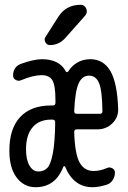

<svg xmlns="http://www.w3.org/2000/svg" viewBox="-20 -780 540 810"><path d="M226.6 -710Q258.8 -759.8 320.3 -759.8Q336.9 -759.8 343.8 -743.7Q350.6 -727.5 339.8 -714.8L255.9 -620.1Q228.5 -589.8 190.4 -589.8Q177.7 -589.8 171.4 -602.1Q165 -614.3 171.9 -624ZM195.3 -275.4Q145.5 -275.4 117.7 -243.2Q89.8 -210.9 89.8 -150.4Q89.8 -105.5 104.5 -81.1Q119.1 -56.6 141.6 -56.6Q166 -56.6 180.2 -72.3Q194.3 -87.9 203.1 -134.3Q211.9 -180.7 212.9 -264.6Q212.9 -274.4 202.1 -275.4ZM355.5 -460.9Q327.1 -460.9 312 -428.7Q296.9 -396.5 293 -311.5Q293 -299.8 303.7 -299.8H401.4Q412.1 -299.8 412.1 -311.5Q411.1 -397.5 397.9 -429.2Q384.8 -460.9 355.5 -460.9ZM129.9 9.8Q81.1 9.8 50.3 -30.8Q19.5 -71.3 19.5 -144.5Q19.5 -237.3 64.9 -286.1Q110.4 -335 195.3 -335H202.1Q213.9 -335 213.9 -345.7V-357.4Q213.9 -418.9 201.2 -440.9Q188.5 -462.9 155.3 -462.9Q120.1 -462.9 68.4 -441.4Q57.6 -436.5 46.4 -442.9Q35.2 -449.2 35.2 -460.9Q35.2 -498 68.4 -510.7Q120.1 -529.3 155.3 -530.3Q231.4 -530.3 257.8 -478.5Q259.8 -475.6 262.7 -475.6Q265.6 -475.6 267.6 -478.5Q300.8 -529.3 360.4 -530.3Q416 -530.3 445.3 -481Q474.6 -431.6 478.5 -320.3Q479.5 -284.2 453.6 -259.3Q427.7 -234.4 391.6 -234.4H303.7Q293 -234.4 293 -222.7Q295.9 -129.9 315.9 -94.2Q335.9 -58.6 375 -58.6Q402.3 -58.6 431.6 -71.3Q442.4 -76.2 453.6 -70.3Q464.8 -64.5 464.8 -51.8Q464.8 -35.2 455.6 -20.5Q446.3 -5.9 430.7 -1Q397.5 9.8 370.1 9.8Q291 9.8 254.9 -76.2Q253.9 -79.1 251 -79.1Q248 -79.1 247.1 -76.2Q213.9 9.8 129.9 9.8Z"/></svg>

Font: Rounded-X Mgen+ 1m regular
Style: Regular
Weight: 400
Designer: [Source Han Sans]
Ryoko NISHIZUKA  (kana & ideographs); Paul D. Hunt (Latin, Greek & Cyrillic); Wenlong ZHANG  (bopomofo
Version: Version 1.059.20150602